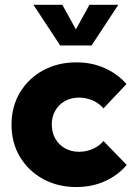

<svg xmlns="http://www.w3.org/2000/svg" viewBox="-20 -752 559 782"><path d="M496.1 -80.1Q460.4 -38.1 407.7 -14.2Q355 9.8 291 9.8Q214.8 9.8 155 -23.2Q95.2 -56.2 61 -113.5Q26.9 -170.9 26.9 -244.1Q26.9 -317.4 61 -374.8Q95.2 -432.1 155 -465.1Q214.8 -498 291 -498Q354.5 -498 407 -474.4Q459.5 -450.7 495.1 -409.7L401.4 -310.5Q384.3 -331.1 357.7 -342.8Q331.1 -354.5 302.2 -354.5Q270 -354.5 244.9 -340.6Q219.7 -326.7 205.3 -301.8Q190.9 -276.9 190.9 -245.1Q190.9 -212.4 205.3 -187.3Q219.7 -162.1 244.9 -147.9Q270 -133.8 302.2 -133.8Q331.1 -133.8 357.9 -145.5Q384.8 -157.2 401.4 -177.7ZM353 -566.9H225.1L116.2 -732.4H233.9L289.1 -632.3L344.2 -732.4H461.9Z"/></svg>

Font: Kumbh Sans ExtraBold
Style: Regular
Weight: 800
Version: Version 1.005